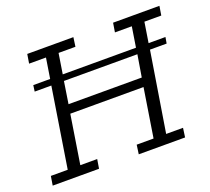

<svg xmlns="http://www.w3.org/2000/svg" viewBox="-104 -714 926 845"><g transform="rotate(-20 359.5 -291.5)"><path d="M78 -445H157L172 -540H93L100 -583H316L310 -540H231L216 -445H559L574 -540H495L502 -583H719L712 -540H633L618 -445H697L692 -416H614L554 -43H633L627 0H410L416 -43H495L531 -271H188L152 -43H231L224 0H7L14 -43H93L152 -416H74ZM195 -313H538L555 -416H211Z"/></g></svg>

Font: Rokkitt SemiBold Light
Style: Italic
Weight: 300
Italic angle: -9°
Version: Version 3.103